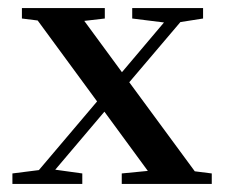

<svg xmlns="http://www.w3.org/2000/svg" viewBox="-20 -455 557 475"><path d="M10.7 0V-25.9L76.2 -34.2L220.2 -204.1L73.2 -404.3L34.2 -409.2V-435.1H239.3V-409.2L188.5 -403.3L281.7 -276.4L385.7 -399.4L307.1 -409.2V-435.1H482.4V-409.2L426.3 -400.4L299.8 -251.5L461.9 -31.2L503.9 -25.9V0H281.2V-25.9L345.7 -32.2L238.3 -178.7L116.7 -35.2L183.6 -25.9V0Z"/></svg>

Font: Elstob Medium
Style: Regular
Weight: 500
Designer: Peter S. Baker
Version: Version 1.015